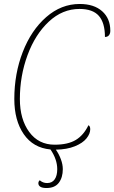

<svg xmlns="http://www.w3.org/2000/svg" viewBox="-20 -743 575 966"><path d="M173 179Q173 170 180 164Q196 178 217 178Q242 178 255 159.5Q268 141 268 108Q268 59 234 9Q147 1 99.5 -68Q52 -137 52 -245Q52 -372 94.5 -481.5Q137 -591 212.5 -657Q288 -723 381 -723Q453 -723 494 -686.5Q535 -650 535 -588Q535 -574 528 -565.5Q521 -557 508 -557Q508 -628 477.5 -663Q447 -698 380 -698Q294 -698 225.5 -634Q157 -570 118.5 -465.5Q80 -361 80 -245Q80 -143 127 -79Q174 -15 255 -15Q322 -15 361.5 -39Q401 -63 425 -113Q434 -108 434 -93Q434 -70 415 -46.5Q396 -23 356.5 -7Q317 9 261 10Q276 31 286 57.5Q296 84 296 108Q296 150 276 176.5Q256 203 214 203Q193 203 183 196.5Q173 190 173 179Z"/></svg>

Font: Noto Serif NarrowThin
Style: Italic
Weight: 250
Width: 4
Italic angle: -12°
Designer: Monotype Design Team
Foundry: Monotype Imaging Inc.
Version: Version 1.001